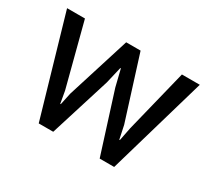

<svg xmlns="http://www.w3.org/2000/svg" viewBox="-109 -709 974 890"><g transform="rotate(30 378.5 -264.0)"><path d="M205.1 -192.4 216.3 -128.4H219.2L232.9 -192.4L338.4 -528.3H415.5L521.5 -192.4L536.6 -121.1H539.6L553.7 -192.4L636.7 -528.3H732.4L579.1 0H501.5L399.4 -321.8L377.4 -411.6L374.5 -411.1L353.5 -321.8L252.9 0H175.3L22 -528.3H117.7Z"/></g></svg>

Font: GeogebraSans
Style: Regular
Weight: 400
Designer: Google
Version: Version 1.100140; 2013